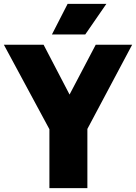

<svg xmlns="http://www.w3.org/2000/svg" viewBox="-56 -971 702 991"><path d="M199 0V-304L-36 -740H169L303 -483L438 -740H626L395 -305.5V0ZM212 -793 293 -951H493L384 -793Z"/></svg>

Font: Encode Sans Condensed Condensed Black
Style: Regular
Weight: 900
Width: 3
Designer: Multiple Designers
Foundry: Impallari Type
Version: Version 3.000; ttfautohint (v1.8.3) -l 8 -r 50 -G 200 -x 14 